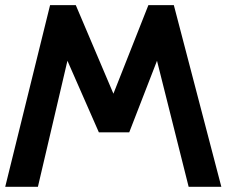

<svg xmlns="http://www.w3.org/2000/svg" viewBox="-25 -720 873 740"><path d="M-4.9 0 168 -700.2H267.1L412.1 -358.9L546.9 -700.2H645L828.1 0H702.1L580.1 -485.8L473.1 -210H356L234.9 -485.8L121.1 0Z"/></svg>

Font: Cakra Normal
Style: Regular
Weight: 400
Designer: Lucia Kollert, Vojtech Kollert
Foundry: OoM Type
Version: Version 1.000;Glyphs 3.1.1 (3148)